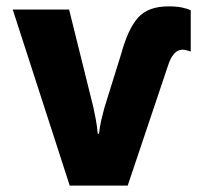

<svg xmlns="http://www.w3.org/2000/svg" viewBox="-20 -583 640 603"><path d="M199 0H381L507 -375Q523 -426 552 -427Q563 -427 579 -421V-551Q568 -556 551 -559.5Q534 -563 509 -563Q445 -563 413.5 -527.5Q382 -492 361 -415L308 -245Q303 -227 298 -205.5Q293 -184 291 -163H287Q285 -186 281 -207.5Q277 -229 273 -247L197 -553H20Z"/></svg>

Font: Noto Sans Mono Extra
Style: Regular
Weight: 800
Designer: Monotype Design Team
Foundry: Monotype Imaging Inc.
Version: Version 1.900